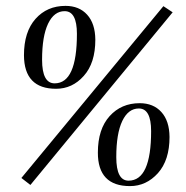

<svg xmlns="http://www.w3.org/2000/svg" viewBox="-20 -628 637 657"><path d="M455.1 -256.8Q418.9 -256.8 398.4 -213.9Q377.9 -170.9 377.9 -90.3Q377.9 -9.8 419.9 -9.8Q497.1 -9.8 497.1 -179.2Q497.1 -256.8 455.1 -256.8ZM458 -274.9Q504.9 -274.9 532.2 -244.6Q559.6 -214.4 560.1 -159.2Q560.1 -80.1 520.5 -35.6Q480.5 8.8 424.8 8.8Q314.5 8.8 314.9 -106Q314.9 -186 355 -230.5Q395 -274.9 458 -274.9ZM201.2 -589.8Q165 -589.8 144.5 -546.9Q124 -503.9 124 -423.3Q124 -342.8 167 -342.8Q243.2 -342.8 243.2 -512.2Q243.2 -589.8 201.2 -589.8ZM539.1 -606.9 570.8 -585.9 84 4.9 53.2 -19ZM204.1 -607.9Q251 -607.9 278.3 -577.6Q305.7 -547.4 306.2 -492.2Q306.2 -412.1 266.6 -368.2Q227.5 -324.2 171.9 -324.2Q62.5 -324.2 62 -439Q62 -519 101.6 -563.5Q141.1 -607.9 204.1 -607.9Z"/></svg>

Font: Unna-Italic
Style: Italic
Weight: 400
Italic angle: -8°
Designer: Jorge de Buen U.
Foundry: Omnibus-Type
Version: Version 2.006;PS 002.006;hotconv 1.0.70;makeotf.lib2.5.58329